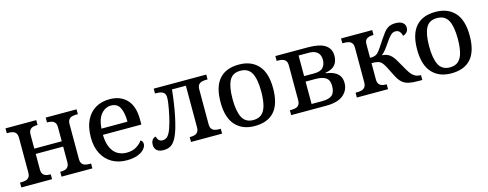

<svg xmlns="http://www.w3.org/2000/svg" viewBox="-24 -1110 4282 1683"><g transform="rotate(-15 2116.5 -268.5)"><path d="M22 0V-44H35Q55 -44 73.5 -48.5Q92 -53 103.5 -67.5Q115 -82 115 -111V-424Q115 -454 103.5 -468.5Q92 -483 73.5 -487.5Q55 -492 35 -492H22V-536H301V-492H299Q278 -492 260.5 -487.5Q243 -483 231.5 -469Q220 -455 220 -425V-299H469V-424Q469 -454 457.5 -468.5Q446 -483 428 -487.5Q410 -492 390 -492H387V-536H667V-492H654Q633 -492 615 -487.5Q597 -483 585.5 -469Q574 -455 574 -425V-111Q574 -82 585.5 -67.5Q597 -53 615 -48.5Q633 -44 654 -44H667V0H387V-44H390Q410 -44 428 -48.5Q446 -53 457.5 -67.5Q469 -82 469 -111V-251H220V-111Q220 -82 231.5 -67.5Q243 -53 260.5 -48.5Q278 -44 299 -44H301V0Z M978 10Q903 10 846 -22.5Q789 -55 756.5 -116.5Q724 -178 724 -264Q724 -358 755 -420.5Q786 -483 840.5 -515Q895 -547 968 -547Q1067 -547 1124 -486.5Q1181 -426 1181 -307V-260H832Q834 -188 855 -143Q876 -98 912 -76.5Q948 -55 995 -55Q1047 -55 1083 -77Q1119 -99 1137 -127Q1146 -124 1152 -114Q1158 -104 1158 -91Q1158 -69 1138.5 -45.5Q1119 -22 1079 -6Q1039 10 978 10ZM1070 -316Q1070 -396 1046.5 -443Q1023 -490 966 -490Q914 -490 876.5 -445.5Q839 -401 834 -316Z M1312 7Q1272 7 1251.5 -11.5Q1231 -30 1231 -63Q1231 -81 1237 -95Q1243 -109 1253.5 -117Q1264 -125 1277 -125Q1277 -115 1282.5 -104.5Q1288 -94 1298.5 -86Q1309 -78 1325 -78Q1343 -78 1359 -87Q1375 -96 1391 -125.5Q1407 -155 1424 -218Q1430 -239 1436 -267Q1442 -295 1448 -325.5Q1454 -356 1457.5 -383.5Q1461 -411 1461 -430Q1461 -457 1449.5 -470Q1438 -483 1420 -487.5Q1402 -492 1380 -492H1367V-536H1844V-492H1831Q1810 -492 1792 -487.5Q1774 -483 1762.5 -469Q1751 -455 1751 -425V-111Q1751 -82 1762.5 -67.5Q1774 -53 1792 -48.5Q1810 -44 1831 -44H1844V0H1562V-44H1567Q1587 -44 1605 -48.5Q1623 -53 1634.5 -67.5Q1646 -82 1646 -111V-488H1520Q1514 -427 1505 -367Q1496 -307 1485 -253.5Q1474 -200 1461 -155Q1443 -94 1422.5 -58.5Q1402 -23 1376 -8Q1350 7 1312 7Z M2139 10Q2029 10 1965.5 -59Q1902 -128 1902 -269Q1902 -409 1963 -478Q2024 -547 2142 -547Q2253 -547 2316 -478Q2379 -409 2379 -269Q2379 -128 2318.5 -59Q2258 10 2139 10ZM2141 -44Q2189 -44 2217.5 -69.5Q2246 -95 2258.5 -145.5Q2271 -196 2271 -269Q2271 -380 2241.5 -435.5Q2212 -491 2140 -491Q2069 -491 2040 -435.5Q2011 -380 2011 -269Q2011 -158 2040.5 -101Q2070 -44 2141 -44Z M2471 0V-44H2484Q2504 -44 2522.5 -48.5Q2541 -53 2552.5 -67.5Q2564 -82 2564 -111V-425Q2564 -455 2552 -469Q2540 -483 2522 -487.5Q2504 -492 2484 -492H2471V-536H2766Q2873 -536 2922.5 -502.5Q2972 -469 2972 -407Q2972 -367 2957.5 -340.5Q2943 -314 2917.5 -300Q2892 -286 2858 -281V-276Q2899 -271 2930.5 -256.5Q2962 -242 2979 -216.5Q2996 -191 2996 -152Q2996 -86 2945 -43Q2894 0 2788 0ZM2765 -48Q2829 -48 2856.5 -72.5Q2884 -97 2884 -156Q2884 -209 2851.5 -230Q2819 -251 2759 -251H2669V-48ZM2760 -301Q2818 -301 2841.5 -327.5Q2865 -354 2865 -397Q2865 -423 2855 -443.5Q2845 -464 2822 -476Q2799 -488 2760 -488H2669V-301Z M3067 0V-44H3084Q3105 -44 3123 -49Q3141 -54 3152.5 -69Q3164 -84 3164 -115V-424Q3164 -454 3152.5 -468.5Q3141 -483 3122.5 -487.5Q3104 -492 3084 -492H3067V-536H3350V-492H3348Q3328 -492 3310 -487.5Q3292 -483 3280.5 -470Q3269 -457 3269 -428V-306Q3297 -306 3312 -311Q3327 -316 3339 -327Q3352 -339 3369 -364.5Q3386 -390 3411 -428Q3434 -463 3453.5 -488.5Q3473 -514 3498 -528Q3523 -542 3562 -542Q3605 -542 3626.5 -524.5Q3648 -507 3648 -481Q3648 -453 3633 -437.5Q3618 -422 3598 -418Q3594 -441 3580.5 -457Q3567 -473 3543 -473Q3519 -473 3499.5 -454.5Q3480 -436 3454 -397Q3427 -357 3410 -336Q3393 -315 3374 -301Q3418 -299 3445.5 -277.5Q3473 -256 3496 -214L3549 -122Q3565 -94 3581 -77Q3597 -60 3616.5 -52Q3636 -44 3658 -44H3661V0H3625Q3573 0 3539 -7.5Q3505 -15 3481.5 -35Q3458 -55 3437 -94L3388 -191Q3373 -219 3359 -233.5Q3345 -248 3324 -253Q3303 -258 3269 -258V-111Q3269 -82 3280.5 -67.5Q3292 -53 3309.5 -48.5Q3327 -44 3348 -44H3350V0Z M3923 10Q3813 10 3749.5 -59Q3686 -128 3686 -269Q3686 -409 3747 -478Q3808 -547 3926 -547Q4037 -547 4100 -478Q4163 -409 4163 -269Q4163 -128 4102.5 -59Q4042 10 3923 10ZM3925 -44Q3973 -44 4001.5 -69.5Q4030 -95 4042.5 -145.5Q4055 -196 4055 -269Q4055 -380 4025.5 -435.5Q3996 -491 3924 -491Q3853 -491 3824 -435.5Q3795 -380 3795 -269Q3795 -158 3824.5 -101Q3854 -44 3925 -44Z"/></g></svg>

Font: ET Text
Style: Regular
Weight: 470
Designer: Monotype Design Team
Foundry: Monotype Imaging Inc.
Version: Version 2.009